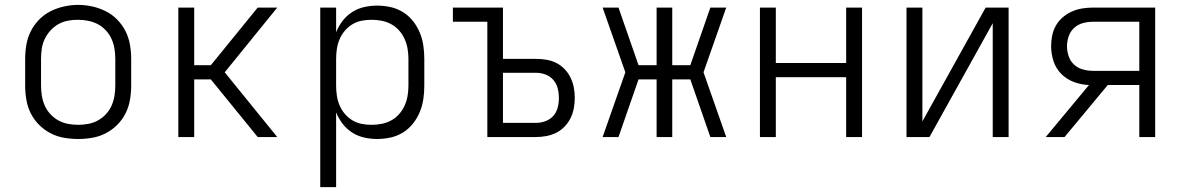

<svg xmlns="http://www.w3.org/2000/svg" viewBox="-20 -561 4840 786"><path d="M300 8Q271 8 242 3Q213 -2 187 -15.5Q161 -29 140 -50Q119 -71 106 -97Q93 -123 88 -152Q83 -181 83 -210V-320Q83 -349 88 -378Q93 -407 106 -433Q119 -459 140 -480.5Q161 -502 187 -515Q213 -528 242 -534.5Q271 -541 300 -541Q329 -541 358 -534.5Q387 -528 413 -515Q439 -502 460 -480.5Q481 -459 494 -433Q507 -407 512 -378Q517 -349 517 -320V-210Q517 -181 512 -152Q507 -123 494 -97Q481 -71 460 -50Q439 -29 413 -15.5Q387 -2 358 3Q329 8 300 8ZM300 -50Q321 -50 342 -54Q363 -58 381 -68Q399 -78 413.5 -93.5Q428 -109 436.5 -128Q445 -147 448.5 -168Q452 -189 452 -210V-320Q452 -341 448.5 -362Q445 -383 436.5 -402Q428 -421 413 -437Q398 -453 379.5 -462.5Q361 -472 340 -476Q319 -480 298 -480Q277 -480 256.5 -476Q236 -472 218 -461.5Q200 -451 186 -435.5Q172 -420 163 -401Q154 -382 151 -361.5Q148 -341 148 -320V-210Q148 -189 151.5 -168Q155 -147 163.5 -128Q172 -109 186.5 -93.5Q201 -78 219 -68Q237 -58 258 -54Q279 -50 300 -50Z M710 0V-530H775V-294H843L1035 -530H1115L900 -265L1115 0H1035L843 -236H775V0Z M1291 205V-530H1356V-429Q1366 -454 1382.5 -475.5Q1399 -497 1421.5 -511.5Q1444 -526 1470.5 -532Q1497 -538 1524 -538Q1552 -538 1579 -532Q1606 -526 1629.5 -511.5Q1653 -497 1670.5 -475Q1688 -453 1698.5 -427.5Q1709 -402 1713 -375Q1717 -348 1717 -320V-210Q1717 -182 1713 -155Q1709 -128 1698.5 -102.5Q1688 -77 1670.5 -55Q1653 -33 1629.5 -18.5Q1606 -4 1579 2Q1552 8 1524 8Q1497 8 1470.5 2Q1444 -4 1421.5 -18.5Q1399 -33 1382.5 -54.5Q1366 -76 1356 -101V205ZM1501 -50Q1522 -50 1542.5 -54Q1563 -58 1581.5 -68Q1600 -78 1614 -94Q1628 -110 1636.5 -129Q1645 -148 1648.5 -168.5Q1652 -189 1652 -210V-320Q1652 -341 1648.5 -361.5Q1645 -382 1636.5 -401Q1628 -420 1614 -436Q1600 -452 1581.5 -462Q1563 -472 1542.5 -476Q1522 -480 1501 -480Q1480 -480 1460 -476Q1440 -472 1422.5 -461.5Q1405 -451 1391.5 -435Q1378 -419 1370 -400Q1362 -381 1359 -360.5Q1356 -340 1356 -320V-210Q1356 -190 1359 -169.5Q1362 -149 1370 -130Q1378 -111 1391.5 -95Q1405 -79 1422.5 -68.5Q1440 -58 1460 -54Q1480 -50 1501 -50Z M1975 0V-472H1834V-530H2039V-320H2174Q2195 -320 2216.5 -316.5Q2238 -313 2257 -303.5Q2276 -294 2291 -278.5Q2306 -263 2315.5 -243.5Q2325 -224 2329 -203Q2333 -182 2333 -160Q2333 -139 2329 -117.5Q2325 -96 2315.5 -77Q2306 -58 2291 -42.5Q2276 -27 2257 -17.5Q2238 -8 2216.5 -4Q2195 0 2174 0ZM2039 -58H2174Q2194 -58 2213 -65Q2232 -72 2245 -86.5Q2258 -101 2263 -120.5Q2268 -140 2268 -160Q2268 -180 2263 -199.5Q2258 -219 2245 -234Q2232 -249 2213 -256Q2194 -263 2174 -263H2039Z M2447 0 2540 -265 2447 -530H2512L2594 -294H2668V-530H2732V-294H2806L2888 -530H2953L2860 -265L2953 0H2888L2806 -236H2732V0H2668V-236H2594L2512 0Z M3091 0V-530H3156V-303H3444V-530H3509V0H3444V-245H3156V0Z M3691 0V-530H3756V-64L4015 -530H4109V0H4044V-466L3785 0Z M4261 0 4438 -213Q4407 -214 4377 -225Q4347 -236 4325 -258Q4303 -280 4293 -310Q4283 -340 4283 -372Q4283 -394 4287.5 -416Q4292 -438 4303 -457Q4314 -476 4331 -490.5Q4348 -505 4368.5 -514Q4389 -523 4411 -526.5Q4433 -530 4455 -530H4709V0H4644V-213H4515L4338 0ZM4455 -271H4644V-472H4455Q4434 -472 4413.5 -466.5Q4393 -461 4377.5 -447Q4362 -433 4355 -412.5Q4348 -392 4348 -372Q4348 -351 4355 -330.5Q4362 -310 4377.5 -296Q4393 -282 4413.5 -276.5Q4434 -271 4455 -271Z"/></svg>

Font: Iosevka Curly Light Extended
Style: Regular
Weight: 300
Width: 7
Monospace: yes
Designer: Belleve Invis
Foundry: Belleve Invis
Version: Version 11.1.0; ttfautohint (v1.8.3)